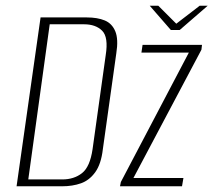

<svg xmlns="http://www.w3.org/2000/svg" viewBox="-20 -652 747 672"><path d="M38 0 122 -591H284Q321 -591 346.5 -580.5Q372 -570 383.5 -542.5Q395 -515 387 -465L340 -130Q334 -78 313.5 -49.5Q293 -21 263.5 -10.5Q234 0 197 0ZM79 -24H198Q239 -24 267 -46Q295 -68 304 -130L350 -459Q360 -522 337.5 -544.5Q315 -567 274 -567H154ZM400 0 403 -15 641 -468H475L479 -495H687L685 -478L447 -29H622L617 0ZM578 -547 504 -632H534L597 -569L679 -632H707L609 -547Z"/></svg>

Font: Alumni Sans ExtraLight
Style: Italic
Weight: 250
Italic angle: -8°
Version: Version 1.016